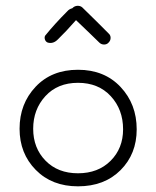

<svg xmlns="http://www.w3.org/2000/svg" viewBox="-20 -646 551 677"><path d="M255 11Q163 11 106 -47Q49 -105 49 -192Q49 -280 105.5 -340Q162 -400 255 -400Q348 -400 405 -339.5Q462 -279 462 -190Q462 -103 405 -46Q348 11 255 11ZM414 -190Q414 -260 370.5 -307Q327 -354 255 -354Q183 -354 140 -307Q97 -260 97 -192Q97 -124 140.5 -79.5Q184 -35 255 -35Q326 -35 370 -79Q414 -123 414 -190ZM148 -496Q141 -499 138.5 -506.5Q136 -514 139 -520Q173 -562 218 -607Q224 -614 235 -617L236 -618Q243 -625 253 -625.5Q263 -626 270 -620Q288 -603 320 -571Q352 -539 363 -528Q370 -522 370 -512.5Q370 -503 363 -496Q357 -489 347 -489Q337 -489 330 -496Q326 -500 295.5 -529.5Q265 -559 248 -575Q212 -534 185 -508Q168 -490 148 -496Z"/></svg>

Font: Hoogli
Style: Regular
Weight: 400
Designer: Anand Singh Naorem
Foundry: Brand New Type
Version: Version 1.00 b007